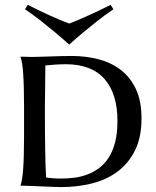

<svg xmlns="http://www.w3.org/2000/svg" viewBox="-20 -757 636 783"><path d="M165 -490.2Q164.6 -450.2 164.1 -412.6Q164.1 -396.5 163.8 -379.6Q163.6 -362.8 163.3 -346.2Q163.1 -329.6 163.1 -314.7Q163.1 -299.8 163.1 -288.1Q163.1 -263.7 163.3 -229.2Q163.6 -194.8 164.1 -158.7Q164.6 -122.6 165.5 -89.1Q166.5 -55.7 168 -33.2Q172.9 -32.2 180.7 -31.5Q188.5 -30.8 197 -30Q205.6 -29.3 213.9 -29.1Q222.2 -28.8 228 -28.8Q254.9 -28.8 282.5 -32.2Q310.1 -35.6 335.7 -45.2Q361.3 -54.7 383.8 -71.3Q406.2 -87.9 423.1 -114Q439.9 -140.1 449.5 -177Q459 -213.9 459 -264.2Q459 -375 406 -435.1Q353 -495.1 248 -495.1Q237.8 -495.1 226.3 -494.6Q214.8 -494.1 203.6 -493.4Q192.4 -492.7 182.4 -491.7Q172.4 -490.7 165 -490.2ZM64 -525.9Q75.7 -525.4 85.9 -525.4Q94.7 -524.9 103 -524.9Q111.3 -524.9 115.2 -524.9Q122.1 -524.9 139.6 -525.4Q157.2 -525.9 179.4 -526.6Q201.7 -527.3 226.3 -528.1Q251 -528.8 272 -528.8Q329.1 -528.8 380.9 -515.6Q432.6 -502.4 471.9 -472.4Q511.2 -442.4 534.2 -393.8Q557.1 -345.2 557.1 -273.9Q557.1 -197.3 530.8 -144Q504.4 -90.8 459.5 -57.4Q414.6 -23.9 355.2 -9Q295.9 5.9 230 5.9Q214.4 5.9 190.9 4.9Q167.5 3.9 143.1 2.9Q118.7 2 96.9 1Q75.2 0 64 0V-2Q67.4 -12.2 70.1 -28.3Q72.8 -44.4 74.5 -68.1Q76.2 -91.8 77.1 -124.5Q78.1 -157.2 78.1 -201.2V-324.2Q78.1 -368.2 77.1 -400.9Q76.2 -433.6 74.5 -457.5Q72.8 -481.4 70.1 -497.6Q67.4 -513.7 64 -523.9ZM262.2 -575.2Q233.9 -600.6 203.6 -626Q177.2 -647.9 145.5 -672.9Q113.8 -697.8 82 -719.2L93.3 -737.3Q114.7 -726.1 137.7 -715.1Q160.6 -704.1 182.9 -694.1Q205.1 -684.1 225.3 -675.5Q245.6 -667 262.2 -661.1Q278.8 -667 299.3 -675.8Q319.8 -684.6 342 -694.6Q364.3 -704.6 387.2 -715.6Q410.2 -726.6 431.2 -737.3L442.4 -719.2Q410.6 -697.8 378.9 -672.9Q347.2 -647.9 320.8 -626Q290.5 -600.6 262.2 -575.2Z"/></svg>

Font: Marcellus SC
Style: Regular
Weight: 400
Designer: Astigmatic (AOETI)
Foundry: Astigmatic (AOETI)
Version: Version 1.001